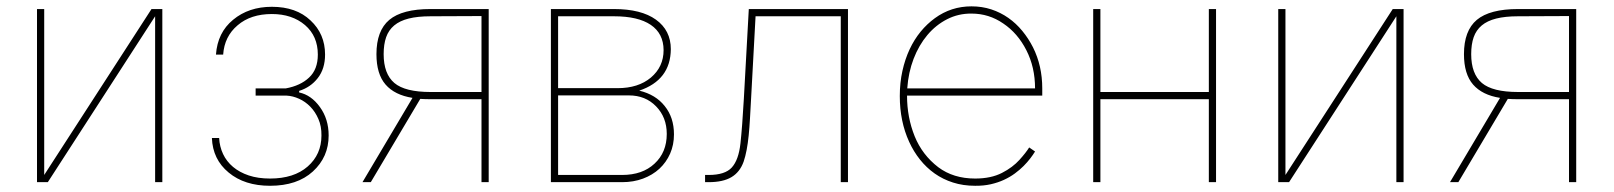

<svg xmlns="http://www.w3.org/2000/svg" viewBox="-20 -574 5086 605"><path d="M491.5 0H468.8V-522.7L130.7 0H96.6V-545.5H119.3V-22.7L457.4 -545.5H491.5Z M831 11.4Q750.7 11.4 700.6 -30.2Q650.2 -71.7 647.7 -139.2H670.5Q671.9 -111.9 682.9 -88.6Q693.9 -65.3 714.3 -48.1Q734.7 -30.9 764 -21.1Q793.3 -11.4 831 -11.4Q906.2 -11.4 949.6 -49.4Q992.9 -87.4 992.9 -147Q993.3 -176.1 983.3 -199Q973.4 -221.9 957.7 -237.9Q942.1 -253.9 922.4 -262.8Q902.7 -271.7 883.5 -272.7H785.5V-295.5H880.7Q926.8 -304 953.8 -329.5Q981.5 -355.1 981.5 -402Q981.5 -460.2 941.1 -495Q900.2 -529.8 836.6 -529.8Q769.9 -529.8 728.7 -494.3Q687.1 -459.2 683.2 -402H660.5Q665.5 -471.6 714.5 -511.7Q763.8 -552.6 836.6 -552.6Q913.4 -552.6 958.5 -509.6Q1004.3 -467 1004.3 -402Q1004.3 -357.2 981.2 -327.8Q958.8 -299 922.6 -287.6V-282.7Q960.9 -274.5 987.9 -236.9Q1015.6 -198.9 1015.6 -147Q1015.6 -79.2 965.9 -33.7Q916.5 11.4 831 11.4Z M1519.9 0H1497.2V-261.4H1336.6Q1319.6 -261.4 1304.3 -262.4L1148.4 0H1122.2L1279.8 -265.6Q1223.7 -274.5 1195 -307.5Q1166.2 -340.6 1166.2 -403.4Q1166.2 -477.3 1206.7 -511.4Q1247.5 -545.5 1336.6 -545.5H1519.9ZM1497.2 -284.1V-523.4L1336.6 -522.7Q1296.2 -522.7 1267.9 -515.6Q1239.7 -508.5 1222.1 -493.8Q1204.5 -479 1196.7 -456.7Q1188.9 -434.3 1188.9 -403.4Q1188.9 -341.3 1222.7 -312.5Q1256.4 -284.1 1336.6 -284.1Z M1940.3 0H1715.9V-545.5H1914.8Q2000.4 -545.5 2046.9 -512.1Q2093.8 -478.3 2093.8 -419Q2093 -321.7 1994.3 -288.4Q2046.2 -275.9 2074.6 -239.7Q2103.7 -203.8 2103.7 -150.6Q2103.7 -117.5 2091.6 -90Q2079.5 -62.5 2057.9 -42.4Q2036.2 -22.4 2006.2 -11.2Q1976.2 0 1940.3 0ZM1940.3 -22.7Q2004.3 -22.7 2042.3 -58.2Q2081 -93.8 2081 -152Q2081 -204.5 2047.2 -239Q2013.8 -273.4 1961.6 -273.4H1738.6V-22.7ZM1926.1 -296.2Q1991.1 -296.2 2030.9 -329.5Q2071 -363.3 2071 -416.2Q2070.7 -468.4 2030.7 -495.6Q1990.8 -522.7 1914.8 -522.7H1738.6V-296.2Z M2652 0H2629.3V-522.7H2360.8L2346.6 -261.4Q2344.8 -228.7 2343.2 -200.1Q2341.6 -171.5 2339.1 -146.8Q2336.6 -122.2 2332.7 -101.6Q2328.8 -81 2323.2 -64.6Q2311.4 -31.6 2284.8 -15.8Q2258.2 0 2213.1 0H2201.7V-22.7H2213.1Q2264.6 -22.7 2285.9 -46.2Q2307.5 -70 2313.2 -122.2Q2318.9 -174.7 2323.9 -262.8L2339.5 -545.5H2652Z M2815.3 0ZM3052.6 11.4Q3014.9 11.4 2983.1 1.2Q2951.3 -8.9 2925.2 -27.3Q2899.1 -45.8 2878.9 -71.2Q2858.7 -96.6 2844.8 -127.1Q2815.3 -191.4 2815.3 -271.3Q2815.3 -313.2 2823.5 -350.3Q2831.7 -387.4 2846.2 -418.5Q2860.8 -449.6 2881 -474.3Q2901.3 -498.9 2925.8 -516.7Q2976.9 -554 3041.2 -554Q3074.6 -554 3103.7 -544.4Q3132.8 -534.8 3157.3 -517.6Q3181.8 -500.4 3201.3 -476.6Q3220.9 -452.8 3235.1 -424.7Q3264.2 -366.5 3264.2 -295.5V-272.7H2838.1Q2838.1 -204.2 2862.2 -144.5Q2886 -85.9 2936.4 -47.2Q2984 -11.4 3052.6 -11.4Q3102.6 -11.4 3137.1 -29.1Q3154.5 -38 3168.1 -48.3Q3181.8 -58.6 3192.1 -70Q3212.7 -92.7 3223 -109.4L3241.5 -96.6Q3235.4 -86.6 3226.4 -74.8Q3217.3 -62.9 3205.3 -50.8Q3193.2 -38.7 3177.7 -27.3Q3162.3 -16 3143.5 -7.3Q3124.6 1.4 3101.9 6.6Q3079.2 11.7 3052.6 11.4ZM3241.5 -295.5Q3241.5 -362.2 3214.1 -415.8Q3186.8 -469.5 3141.3 -500Q3096.2 -531.2 3041.2 -531.2Q3000 -531.6 2964.5 -513.5Q2929 -495.4 2902.2 -463.6Q2875.4 -431.8 2858.8 -388.7Q2842.3 -345.5 2838.8 -295.5Z M3811.8 0H3789.1V-261.4H3447.4V0H3424.7V-545.5H3447.4V-284.1H3789.1V-545.5H3811.8Z M4402.7 0H4380V-522.7L4041.9 0H4007.8V-545.5H4030.5V-22.7L4368.6 -545.5H4402.7Z M4946.7 0H4924V-261.4H4763.5Q4746.4 -261.4 4731.2 -262.4L4575.3 0H4549L4706.7 -265.6Q4650.6 -274.5 4621.8 -307.5Q4593 -340.6 4593 -403.4Q4593 -477.3 4633.5 -511.4Q4674.4 -545.5 4763.5 -545.5H4946.7ZM4924 -284.1V-523.4L4763.5 -522.7Q4723 -522.7 4694.8 -515.6Q4666.5 -508.5 4649 -493.8Q4631.4 -479 4623.6 -456.7Q4615.8 -434.3 4615.8 -403.4Q4615.8 -341.3 4649.5 -312.5Q4683.2 -284.1 4763.5 -284.1Z"/></svg>

Font: Linik Sans Thin
Style: Regular
Weight: 100
Designer: Fonts by Rasmus Andersson / Changes by Cristiano Sobral with parts from Marc Monis
Foundry: rsms
Version: Version 3.020; ttfautohint (v1.6)